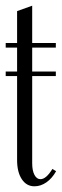

<svg xmlns="http://www.w3.org/2000/svg" viewBox="-20 -646 217 674"><path d="M101 8Q73 8 56.5 -17Q40 -42 40 -84V-379H0V-395H40V-479H0V-495H40V-607L93 -626V-495H176V-479H93V-395H176V-379H93V-73Q93 -47 101 -32Q109 -17 122 -17Q142 -17 164 -53L177 -45Q163 -20 143 -6Q123 8 101 8Z"/></svg>

Font: Moniqa Cond Heading
Style: Regular
Weight: 400
Width: 3
Designer: Rajesh Rajput
Foundry: Rajesh Rajput
Version: Version 1.000